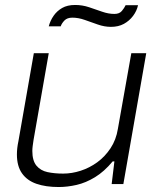

<svg xmlns="http://www.w3.org/2000/svg" viewBox="-20 -740 639 772"><path d="M216 12Q164 12 126.5 -1Q89 -14 68.5 -43Q48 -72 48 -119Q48 -132 49.5 -145Q51 -158 54 -172L116 -526H176L115 -178Q113 -165 111.5 -153.5Q110 -142 110 -133Q110 -94 126.5 -74Q143 -54 171 -48Q199 -42 234 -42Q269 -42 304.5 -53.5Q340 -65 371 -87.5Q402 -110 424.5 -144Q447 -178 454 -222L508 -526H568L476 0H429L440 -91H433Q399 -50 362 -27.5Q325 -5 288 3.5Q251 12 216 12ZM176 -634Q182 -657 195.5 -676.5Q209 -696 230 -708Q251 -720 282 -720Q311 -720 338 -711Q365 -702 390.5 -693Q416 -684 440 -684Q460 -684 470 -696Q480 -708 485 -719H535Q530 -696 515 -676Q500 -656 478 -644Q456 -632 426 -632Q400 -632 373 -641.5Q346 -651 320.5 -660Q295 -669 271 -669Q250 -669 239 -657.5Q228 -646 224 -634Z"/></svg>

Font: Archivo SemiExpanded ExtraLight
Style: Italic
Weight: 250
Width: 6
Italic angle: -10°
Designer: Hector Gatti
Foundry: Omnibus-Type
Version: Version 2.001